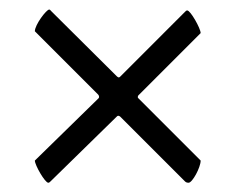

<svg xmlns="http://www.w3.org/2000/svg" viewBox="-20 -445 498 406"><path d="M82 -58.6C84 -58.6 85 -59.6 86.9 -61.5L226.6 -198.2C227.5 -199.2 228.5 -200.2 230.5 -200.2C231.4 -200.2 233.4 -199.2 234.4 -198.2L371.1 -61.5C373 -59.6 375 -58.6 378.9 -58.6C386.7 -58.6 404.3 -90.8 404.3 -105.5L271.5 -238.3V-240.2C271.5 -241.2 271.5 -242.2 272.5 -243.2L404.3 -375C404.3 -384.8 382.8 -422.9 376 -422.9C374 -422.9 373 -421.9 371.1 -419.9L233.4 -282.2L231.4 -281.2C230.5 -281.2 228.5 -282.2 227.5 -283.2L88.9 -420.9C86.9 -422.9 85.9 -424.8 84 -424.8C78.1 -424.8 53.7 -392.6 53.7 -378.9L187.5 -245.1C188.5 -244.1 189.5 -242.2 189.5 -240.2C189.5 -239.3 189.5 -238.3 188.5 -237.3L53.7 -105.5C53.7 -95.7 75.2 -58.6 82 -58.6Z"/></svg>

Font: Crimson
Style: Roman
Weight: 400
Version: Version 0.2